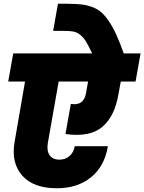

<svg xmlns="http://www.w3.org/2000/svg" viewBox="-20 -1026 772 1027"><path d="M284.2 -19Q158.2 -19 98.4 -87.4Q38.6 -155.8 58.1 -267.1L113.8 -589.8H23.9L50.8 -740.2H473.1Q453.1 -782.2 440.2 -803.5Q427.2 -824.7 409.7 -839.1Q392.1 -853.5 372.8 -857.2Q353.5 -860.8 319.8 -860.8H264.2L290 -1005.9H342.8Q386.7 -1005.4 415.5 -1002.2Q444.3 -999 472.9 -988.5Q501.5 -978 521.2 -960.9Q541 -943.8 562 -913.1Q583 -882.3 601.6 -841.6Q620.1 -800.8 642.1 -740.2H731.9L705.1 -589.8H626L613.8 -522.9Q603.5 -463.9 583 -421.1Q562.5 -378.4 529.3 -349.1Q496.1 -319.8 446 -309.8Q396 -299.8 330.1 -309.1L358.9 -470.2Q427.7 -458.5 439.9 -526.9L451.2 -589.8H293.9L235.8 -261.2Q229 -217.3 246.3 -194.6Q263.7 -171.9 296.9 -171.9Q329.1 -171.9 351.6 -191.2Q374 -210.4 379.9 -244.1H557.1Q539.6 -136.7 467 -77.9Q394.5 -19 284.2 -19Z"/></svg>

Font: Poppins ExtraBold
Style: Italic
Weight: 800
Italic angle: -10°
Designer: Ninad Kale (Devanagari), Jonny Pinhorn (Latin)
Foundry: Indian Type Foundry
Version: Version 3.200;PS 1.000;hotconv 16.6.54;makeotf.lib2.5.65590